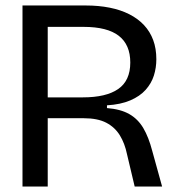

<svg xmlns="http://www.w3.org/2000/svg" viewBox="-20 -680 643 700"><path d="M62 0V-660H293Q340 -660 380 -652Q420 -644 451.5 -628Q483 -612 505 -588.5Q527 -565 538.5 -534Q550 -503 550 -464Q550 -433 541 -404.5Q532 -376 511 -352.5Q490 -329 455 -314Q420 -299 370 -296V-286Q420 -282 451.5 -264Q483 -246 502.5 -213Q522 -180 535 -130L571 0H471L443 -118Q435 -157 417 -186.5Q399 -216 367.5 -232.5Q336 -249 285 -249H154V0ZM154 -325H282Q367 -325 411 -355.5Q455 -386 455 -452Q455 -517 413 -549.5Q371 -582 285 -582H154Z"/></svg>

Font: Bricolage Grotesque 72pt
Style: Regular
Weight: 400
Version: Version 1.001;gftools[0.9.33.dev8+g029e19f]